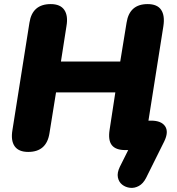

<svg xmlns="http://www.w3.org/2000/svg" viewBox="-20 -734 867 939"><path d="M694 137Q680 164 659 175.5Q638 187 616 184.5Q594 182 577.5 169Q561 156 556.5 133.5Q552 111 566 82L607 0H593Q546 0 527 -24Q508 -48 516 -99L544 -282H254L222 -83Q208 9 118 9Q71 9 51.5 -19Q32 -47 41 -99L124 -623Q138 -714 228 -714Q275 -714 294.5 -685.5Q314 -657 305 -606L278 -433H568L599 -623Q613 -714 702 -714Q749 -714 768 -686Q787 -658 779 -606L706 -144H719Q769 -144 787.5 -116.5Q806 -89 783 -42Z"/></svg>

Font: Nunito Black
Style: Italic
Weight: 900
Italic angle: -9°
Designer: Vernon Adams
Foundry: Vernon Adams
Version: Version 3.601; ttfautohint (v1.8.2.53-6de2)